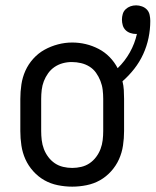

<svg xmlns="http://www.w3.org/2000/svg" viewBox="-20 -690 582 718"><path d="M250 8Q223 8 196 2.5Q169 -3 146 -16Q123 -29 104.5 -49.5Q86 -70 75 -94.5Q64 -119 60 -146Q56 -173 56 -200V-320Q56 -347 60 -374Q64 -401 75 -425.5Q86 -450 104.5 -470.5Q123 -491 146.5 -504Q170 -517 196.5 -524Q223 -531 250 -531Q276 -531 301 -525Q326 -519 349 -507Q372 -495 390 -476.5Q408 -458 420 -435Q447 -461 465.5 -494Q484 -527 492 -563Q491 -563 490 -563Q489 -563 488 -563Q478 -563 467.5 -566.5Q457 -570 449.5 -577.5Q442 -585 439 -595.5Q436 -606 436 -617Q436 -627 439 -637.5Q442 -648 450 -655.5Q458 -663 468 -666.5Q478 -670 489 -670Q500 -670 511 -666Q522 -662 529.5 -654Q537 -646 539.5 -634.5Q542 -623 542 -612Q542 -580 535.5 -548.5Q529 -517 515.5 -487.5Q502 -458 482 -432.5Q462 -407 438 -386Q442 -370 443 -353.5Q444 -337 444 -320V-200Q444 -173 440 -146Q436 -119 425 -94.5Q414 -70 395.5 -49.5Q377 -29 354 -16Q331 -3 304 2.5Q277 8 250 8ZM250 -62Q267 -62 284 -66Q301 -70 315 -79.5Q329 -89 339.5 -103Q350 -117 356 -133Q362 -149 364 -166Q366 -183 366 -200V-320Q366 -337 364 -354Q362 -371 355.5 -387.5Q349 -404 339 -418Q329 -432 314.5 -441Q300 -450 283 -454Q266 -458 248 -458Q231 -458 214.5 -453.5Q198 -449 184 -439.5Q170 -430 160 -416Q150 -402 144 -386.5Q138 -371 136 -354Q134 -337 134 -320V-200Q134 -183 136 -166Q138 -149 144 -133Q150 -117 160.5 -103Q171 -89 185 -79.5Q199 -70 216 -66Q233 -62 250 -62Z"/></svg>

Font: Zed Mono
Style: Regular
Weight: 400
Monospace: yes
Designer: Belleve Invis
Foundry: Belleve Invis
Version: Version 1.0.0; ttfautohint (v1.8.4)